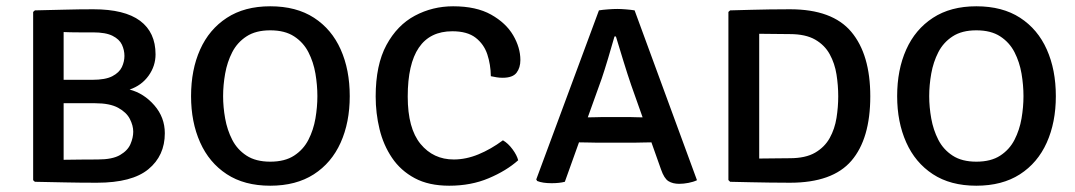

<svg xmlns="http://www.w3.org/2000/svg" viewBox="-20 -578 3421 611"><path d="M91 -545Q135.5 -546 183.8 -547.2Q232 -548.5 277 -548.5Q376.5 -548.5 425.8 -511.8Q475 -475 475 -405Q475 -368 452.8 -337Q430.5 -306 392.5 -293Q438 -281 471.2 -242.8Q504.5 -204.5 504.5 -154Q504.5 -82.5 452.2 -39.5Q400 3.5 288.5 3.5Q234 3.5 188.5 2.5Q143 1.5 91 0.5L85.5 -4.5V-540ZM275.5 -475Q257.5 -475 230.5 -475Q203.5 -475 182.5 -476V-324H273.5Q315.5 -324 337.5 -335.5Q359.5 -347 367.8 -364.5Q376 -382 376 -400Q376 -418.5 368 -435.8Q360 -453 338.2 -464Q316.5 -475 275.5 -475ZM182.5 -69.5Q210.5 -70 237.5 -70.2Q264.5 -70.5 291 -70.5Q338 -70.5 362.2 -84.8Q386.5 -99 395.2 -119.5Q404 -140 404 -159Q404 -178.5 393.2 -199.5Q382.5 -220.5 356 -235Q329.5 -249.5 282.5 -249.5H182.5Z M588 -272Q588 -356 616.8 -420.2Q645.5 -484.5 701.8 -521.2Q758 -558 840 -558Q923 -558 979.2 -521.5Q1035.5 -485 1064.2 -420.5Q1093 -356 1093 -272Q1093 -188.5 1064 -124Q1035 -59.5 978.5 -23.2Q922 13 840 13Q757.5 13 701.5 -23.8Q645.5 -60.5 616.8 -125Q588 -189.5 588 -272ZM690 -272Q690 -237.5 696.5 -201Q703 -164.5 719 -133.2Q735 -102 764.5 -82.8Q794 -63.5 840 -63.5Q886.5 -63.5 916 -82.8Q945.5 -102 961.5 -133.2Q977.5 -164.5 983.8 -201Q990 -237.5 990 -272Q990 -307 983.8 -343.8Q977.5 -380.5 961.5 -411.8Q945.5 -443 916 -462.2Q886.5 -481.5 840 -481.5Q794 -481.5 764.5 -462.2Q735 -443 719 -411.8Q703 -380.5 696.5 -343.8Q690 -307 690 -272Z M1542 -335.5Q1541.5 -372.5 1530.8 -405Q1520 -437.5 1493.5 -458Q1467 -478.5 1419.5 -478.5Q1277.5 -478.5 1277.5 -270.5Q1277.5 -169.5 1318.2 -120Q1359 -70.5 1424 -70.5Q1463 -70.5 1502.5 -86.8Q1542 -103 1580.5 -131.5Q1597 -122 1611 -103Q1625 -84 1629 -68Q1591.5 -34.5 1535.2 -10.8Q1479 13 1409.5 13Q1344.5 13 1299.8 -11Q1255 -35 1227.5 -75.8Q1200 -116.5 1187.8 -167Q1175.5 -217.5 1175.5 -271Q1175.5 -371.5 1209.8 -434.8Q1244 -498 1300.2 -528Q1356.5 -558 1422 -558Q1495.5 -558 1542.8 -531.5Q1590 -505 1613 -465.8Q1636 -426.5 1636 -387Q1636 -362.5 1623.8 -346.5Q1611.5 -330.5 1579.5 -330.5Q1569.5 -330.5 1560.5 -332Q1551.5 -333.5 1542 -335.5Z M1878 -124Q1872.5 -124 1853.2 -124.5Q1834 -125 1822.5 -125L1777.5 0.5Q1760 5 1735.5 5Q1706.5 5 1689.5 -2L1686.5 -7L1886 -545Q1898 -547 1915 -548.2Q1932 -549.5 1944.5 -549.5Q1956 -549.5 1971.8 -548.2Q1987.5 -547 1999.5 -545L2198 -4.5Q2186.5 1 2170.8 4Q2155 7 2141.5 7Q2121 7 2107.2 -1.5Q2093.5 -10 2083.5 -39L2053 -125Q2043 -125 2024.8 -124.5Q2006.5 -124 2000.5 -124ZM1895 -328.5 1850.5 -204.5Q1861.5 -204.5 1876.8 -205Q1892 -205.5 1897 -205.5H1984Q1989 -205.5 2002 -205Q2015 -204.5 2025 -204.5L1988.5 -307.5Q1977.5 -339.5 1963.8 -384Q1950 -428.5 1940 -462H1935.5Q1926.5 -430 1915 -391.8Q1903.5 -353.5 1895 -328.5Z M2749.5 -271.5Q2749.5 -136.5 2689.5 -66.5Q2629.5 3.5 2494 3.5Q2457.5 3.5 2428.8 3Q2400 2.5 2370.8 2Q2341.5 1.5 2303.5 0.5L2298 -5V-540L2303.5 -545Q2342 -546 2371 -546.8Q2400 -547.5 2428.8 -548Q2457.5 -548.5 2494 -548.5Q2629 -548.5 2689.2 -476.5Q2749.5 -404.5 2749.5 -271.5ZM2647.5 -271.5Q2647.5 -306 2642 -341Q2636.5 -376 2620.5 -405.2Q2604.5 -434.5 2574 -452Q2543.5 -469.5 2493.5 -469.5Q2465.5 -469.5 2443.2 -470Q2421 -470.5 2396 -470.5V-73.5Q2421.5 -73.5 2443.5 -74Q2465.5 -74.5 2493.5 -74.5Q2543.5 -74.5 2574 -92.2Q2604.5 -110 2620.5 -139Q2636.5 -168 2642 -202.8Q2647.5 -237.5 2647.5 -271.5Z M2835 -272Q2835 -356 2863.8 -420.2Q2892.5 -484.5 2948.8 -521.2Q3005 -558 3087 -558Q3170 -558 3226.2 -521.5Q3282.5 -485 3311.2 -420.5Q3340 -356 3340 -272Q3340 -188.5 3311 -124Q3282 -59.5 3225.5 -23.2Q3169 13 3087 13Q3004.5 13 2948.5 -23.8Q2892.5 -60.5 2863.8 -125Q2835 -189.5 2835 -272ZM2937 -272Q2937 -237.5 2943.5 -201Q2950 -164.5 2966 -133.2Q2982 -102 3011.5 -82.8Q3041 -63.5 3087 -63.5Q3133.5 -63.5 3163 -82.8Q3192.5 -102 3208.5 -133.2Q3224.5 -164.5 3230.8 -201Q3237 -237.5 3237 -272Q3237 -307 3230.8 -343.8Q3224.5 -380.5 3208.5 -411.8Q3192.5 -443 3163 -462.2Q3133.5 -481.5 3087 -481.5Q3041 -481.5 3011.5 -462.2Q2982 -443 2966 -411.8Q2950 -380.5 2943.5 -343.8Q2937 -307 2937 -272Z"/></svg>

Font: Signika Negative SC
Style: Regular
Weight: 400
Designer: Anna Giedryś
Foundry: Anna Giedryś
Version: Version 2.000; ttfautohint (v1.8.3) -l 8 -r 50 -G 200 -x 9 -